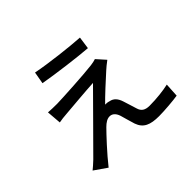

<svg xmlns="http://www.w3.org/2000/svg" viewBox="-181 -1056 1363 1363"><g transform="rotate(-45 500.0 -374.5)"><path d="M312 -798 296 -707C417 -686 597 -663 700 -655L713 -748C614 -754 422 -776 312 -798ZM739 -499 680 -565C670 -561 646 -556 629 -554C550 -544 320 -531 267 -530C233 -530 200 -531 177 -533L186 -423C208 -427 235 -431 269 -433C329 -438 476 -451 551 -455C455 -357 213 -115 168 -69C145 -47 124 -29 109 -17L204 49C266 -30 360 -130 396 -166C419 -189 442 -204 466 -204C491 -204 512 -188 524 -152C532 -126 546 -72 556 -42C579 24 629 44 716 44C768 44 865 36 907 29L913 -76C865 -65 792 -56 721 -56C675 -56 652 -73 642 -108C632 -137 620 -182 610 -210C597 -250 576 -274 541 -280C530 -284 512 -286 503 -285C534 -318 638 -414 680 -451C694 -464 717 -483 739 -499Z"/></g></svg>

Font: Noto Sans CJK TC Medium
Style: Regular
Weight: 500
Designer: Ryoko NISHIZUKA 西塚涼子 (kana, bopomofo & ideographs); Paul D. Hunt (Latin, Greek & Cyrillic); Sandoll Communications 산돌커뮤니
Foundry: Adobe
Version: Version 2.004;hotconv 1.0.118;makeotfexe 2.5.65603